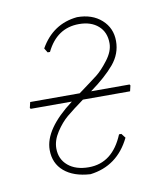

<svg xmlns="http://www.w3.org/2000/svg" viewBox="-61 -507 487 565"><g transform="rotate(-10 183.0 -225.0)"><path d="M165 6Q115 3 87 -21Q59 -45 59 -85Q59 -147 148 -214H25L23 -217L27 -234H175Q216 -264 232 -276.5Q248 -289 267.5 -314.5Q287 -340 287 -364Q287 -397 265.5 -416Q244 -435 208 -435Q142 -435 110 -369H103L95 -382Q133 -449 206 -456Q251 -456 279 -431Q307 -406 307 -367Q307 -329 281.5 -298.5Q256 -268 209 -234H324L326 -231L322 -214H181Q148 -190 129.5 -174.5Q111 -159 95 -134.5Q79 -110 79 -86Q79 -54 102 -34.5Q125 -15 164 -15Q235 -15 268 -95H275L285 -82Q247 -4 165 6Z"/></g></svg>

Font: Alegreya Sans Thin
Style: Italic
Weight: 100
Italic angle: -7°
Designer: Juan Pablo del Peral
Foundry: Huerta Tipografica
Version: Version 2.007